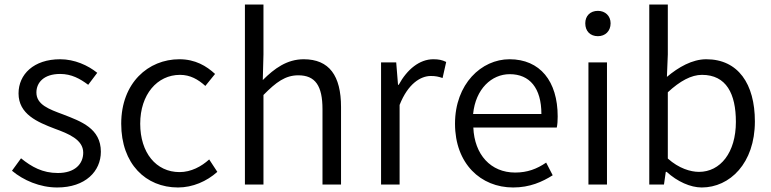

<svg xmlns="http://www.w3.org/2000/svg" viewBox="-20 -816 3411 849"><path d="M233 13C358 13 426 -59 426 -145C426 -248 339 -279 259 -310C197 -333 141 -353 141 -407C141 -451 174 -489 246 -489C296 -489 334 -468 370 -441L410 -494C369 -527 310 -554 246 -554C129 -554 62 -487 62 -403C62 -311 146 -276 222 -247C282 -225 348 -199 348 -141C348 -91 311 -51 236 -51C168 -51 120 -78 73 -116L33 -61C83 -19 156 13 233 13Z M767 13C832 13 894 -14 941 -56L905 -111C871 -80 825 -55 774 -55C670 -55 600 -141 600 -269C600 -398 675 -485 776 -485C821 -485 856 -465 888 -436L931 -489C893 -524 844 -554 773 -554C636 -554 516 -450 516 -269C516 -91 625 13 767 13Z M1063 0H1145V-396C1201 -453 1242 -483 1299 -483C1374 -483 1406 -437 1406 -333V0H1488V-343C1488 -481 1436 -554 1323 -554C1249 -554 1193 -513 1142 -462L1145 -575V-796H1063Z M1665 0H1747V-352C1784 -446 1840 -480 1885 -480C1907 -480 1919 -477 1937 -471L1953 -542C1935 -551 1919 -554 1896 -554C1835 -554 1780 -509 1743 -441H1740L1732 -540H1665Z M2249 13C2323 13 2378 -12 2424 -41L2395 -97C2354 -69 2312 -53 2258 -53C2150 -53 2078 -132 2073 -252H2442C2445 -266 2446 -283 2446 -301C2446 -457 2368 -554 2233 -554C2109 -554 1992 -445 1992 -269C1992 -92 2106 13 2249 13ZM2072 -312C2083 -423 2154 -488 2234 -488C2322 -488 2374 -427 2374 -312Z M2582 0H2664V-540H2582ZM2624 -656C2656 -656 2680 -678 2680 -713C2680 -746 2656 -768 2624 -768C2590 -768 2568 -746 2568 -713C2568 -678 2590 -656 2624 -656Z M3083 13C3207 13 3318 -94 3318 -279C3318 -445 3244 -554 3103 -554C3041 -554 2980 -519 2929 -476L2933 -575V-796H2851V0H2916L2924 -56H2928C2975 -13 3033 13 3083 13ZM3071 -56C3034 -56 2982 -71 2933 -115V-408C2987 -458 3037 -485 3084 -485C3192 -485 3234 -401 3234 -277C3234 -141 3165 -56 3071 -56Z"/></svg>

Font: Noto Sans JP DemiLight
Style: Regular
Weight: 350
Designer: Ryoko NISHIZUKA 西塚涼子 (kana, bopomofo & ideographs); Paul D. Hunt (Latin, Greek & Cyrillic); Sandoll Communications 산돌커뮤니
Foundry: Adobe
Version: Version 2.004;hotconv 1.0.118;makeotfexe 2.5.65603